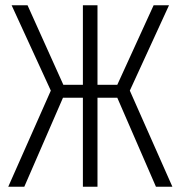

<svg xmlns="http://www.w3.org/2000/svg" viewBox="-20 -705 682 725"><path d="M618.2 -685.1 470.2 -362.8 630.9 0H568.8L422.9 -335.9H348.1V0H293V-335.9H217.8L71.8 0H11.2L171.9 -362.8L23.9 -685.1H84L219.2 -384.8H293V-685.1H348.1V-384.8H422.9L560.1 -685.1Z"/></svg>

Font: Fira Sans Compressed Light
Style: Regular
Weight: 300
Width: 1
Designer: Carrois Corporate & Edenspiekermann AG
Foundry: Carrois Corporate GbR & Edenspiekermann AG
Version: Version 4.203;PS 004.203;hotconv 1.0.88;makeotf.lib2.5.64775